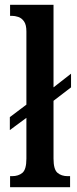

<svg xmlns="http://www.w3.org/2000/svg" viewBox="-20 -780 319 800"><path d="M22 0V-46H30Q57 -46 73.5 -60Q90 -74 90 -119V-289L21 -238V-292L90 -344V-649Q90 -677 80 -691Q70 -705 56 -709.5Q42 -714 30 -714H22V-760H203V-416L276 -473V-416L203 -360V-119Q203 -74 219.5 -60Q236 -46 262 -46H272V0Z"/></svg>

Font: Noto Serif Bengali ExtraCondensed SemiBold
Style: Regular
Weight: 600
Width: 2
Designer: Juan Bruce, Universal Thirst, Indian Type Foundry and the Monotype Design Team.
Foundry: Monotype Imaging Inc.
Version: Version 2.003; ttfautohint (v1.8.4.7-5d5b)